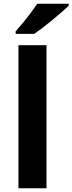

<svg xmlns="http://www.w3.org/2000/svg" viewBox="-20 -1000 385 1020"><path d="M227 0H78V-760H227ZM345 -980V-970Q331 -956 308 -936Q285 -916 258.5 -894Q232 -872 206.5 -852.5Q181 -833 162 -820H63V-833Q79 -852 100.5 -877.5Q122 -903 142.5 -930.5Q163 -958 178 -980Z"/></svg>

Font: Noto Sans
Style: Bold
Weight: 700
Designer: Monotype Design Team
Foundry: Monotype Imaging Inc.
Version: Version 2.000;GOOG;noto-source:20170915:90ef993387c0; ttfaut